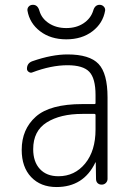

<svg xmlns="http://www.w3.org/2000/svg" viewBox="-20 -752 540 782"><path d="M385.7 -732.4Q395.5 -732.4 402.3 -725.6Q409.2 -718.8 408.2 -709Q399.4 -657.2 356.4 -624.5Q313.5 -591.8 250 -591.8Q186.5 -591.8 143.6 -624.5Q100.6 -657.2 91.8 -709Q90.8 -718.8 97.2 -725.6Q103.5 -732.4 114.3 -732.4Q133.8 -732.4 140.6 -708Q149.4 -676.8 179.2 -657.2Q209 -637.7 250 -637.7Q291 -637.7 320.3 -657.2Q349.6 -676.8 359.4 -708Q366.2 -732.4 385.7 -732.4ZM315.4 -288.1Q225.6 -288.1 170.4 -253.4Q115.2 -218.8 115.2 -144.5Q115.2 -92.8 142.6 -63.5Q169.9 -34.2 217.8 -34.2Q284.2 -34.2 326.7 -85.9Q369.1 -137.7 369.1 -224.6V-283.2Q369.1 -288.1 364.3 -288.1ZM210 9.8Q145.5 9.8 106.9 -30.8Q68.4 -71.3 68.4 -141.6Q68.4 -225.6 126 -276.9Q183.6 -328.1 315.4 -328.1H364.3Q369.1 -328.1 369.1 -332V-365.2Q369.1 -432.6 343.8 -459.5Q318.4 -486.3 254.9 -486.3Q188.5 -486.3 111.3 -457Q104.5 -454.1 97.2 -459Q89.8 -463.9 89.8 -471.7Q89.8 -495.1 112.3 -502.9Q191.4 -530.3 254.9 -530.3Q344.7 -530.3 381.3 -491.7Q418 -453.1 418 -355.5V-23.4Q418 -13.7 411.1 -6.8Q404.3 0 394 0Q383.8 0 377.4 -6.3Q371.1 -12.7 371.1 -23.4L370.1 -89.8Q370.1 -90.8 369.1 -90.8Q368.2 -90.8 368.2 -89.8Q320.3 9.8 210 9.8Z"/></svg>

Font: Rounded-L Mgen+ 1m light
Style: Regular
Weight: 200
Designer: [Source Han Sans]
Ryoko NISHIZUKA  (kana & ideographs); Paul D. Hunt (Latin, Greek & Cyrillic); Wenlong ZHANG  (bopomofo
Version: Version 1.059.20150602